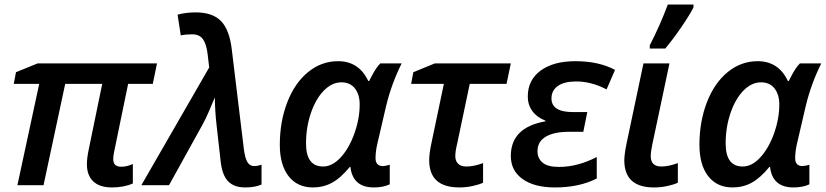

<svg xmlns="http://www.w3.org/2000/svg" viewBox="-20 -821 3661 851"><path d="M517.1 -82Q543.5 -82 568.8 -94.2V-7.8Q528.8 9.8 476.1 9.8Q421.4 9.8 393.3 -17.1Q365.2 -43.9 365.2 -92.8Q365.2 -120.6 373 -157.2L433.1 -449.2H269L172.9 0H57.1L153.8 -449.2H41L50.8 -501L147 -540H675.8L657.2 -449.2H547.9L486.8 -152.8Q481.9 -132.3 481.9 -115.2Q481.9 -82 517.1 -82Z M907.2 -522 900.4 -580.1Q895 -625.5 879.6 -647.2Q864.3 -668.9 831.1 -668.9Q802.7 -668.9 781.2 -664.1L767.1 -755.9Q802.7 -766.1 847.2 -766.1Q922.4 -766.1 959.7 -727.5Q997.1 -689 1007.3 -602.1L1061 -159.2Q1066.4 -118.7 1076.9 -101.8Q1087.4 -85 1106.4 -85Q1121.6 -85 1139.2 -90.8V-2.9Q1109.4 9.8 1066.4 9.8Q1017.6 9.8 991.2 -17.3Q964.8 -44.4 958 -106Q946.3 -210.9 939.7 -268.3Q933.1 -325.7 932.1 -389.2Q919.4 -359.9 906.7 -329.1Q894 -298.3 877.4 -268.1L729 0H606.4Z M1478.5 -549.8Q1570.8 -549.8 1612.3 -461.9H1616.2L1626 -481Q1646.5 -521 1665.5 -540H1760.3Q1714.8 -448.7 1691.4 -351.1L1652.3 -183.1Q1644.5 -149.9 1644.5 -119.1Q1644.5 -102.5 1652.8 -93.8Q1661.1 -85 1675.3 -85Q1689 -85 1707.5 -90.8V-3.9Q1677.2 9.8 1637.2 9.8Q1543.5 9.8 1533.2 -81.1H1530.3Q1489.3 -31.2 1450.9 -10.7Q1412.6 9.8 1367.2 9.8Q1297.9 9.8 1259 -40.3Q1220.2 -90.3 1220.2 -179.2Q1220.2 -282.2 1253.4 -367.9Q1286.6 -453.6 1345.7 -501.7Q1404.8 -549.8 1478.5 -549.8ZM1412.1 -83Q1453.1 -83 1490.5 -123.8Q1527.8 -164.6 1551 -230Q1574.2 -295.4 1574.2 -357.9Q1574.2 -402.3 1553 -429.2Q1531.7 -456.1 1493.2 -456.1Q1451.2 -456.1 1415.3 -419.4Q1379.4 -382.8 1357.9 -319.8Q1336.4 -256.8 1336.4 -185.1Q1336.4 -83 1412.1 -83Z M2047.4 -83Q2080.6 -83 2121.1 -98.1V-11.2Q2104 -2.9 2075 3.4Q2045.9 9.8 2016.1 9.8Q1882.3 9.8 1882.3 -110.8Q1882.3 -140.6 1892.1 -186L1947.3 -449.2H1802.2L1812 -501L1907.2 -540H2244.1L2225.1 -449.2H2062L2006.3 -184.1Q1998 -150.9 1998 -128.9Q1998 -107.9 2010.3 -95.5Q2022.5 -83 2047.4 -83Z M2565.4 -236.8H2501.5Q2435.5 -236.8 2398.9 -215.1Q2362.3 -193.4 2362.3 -150.9Q2362.3 -119.1 2385 -100.1Q2407.7 -81.1 2458 -81.1Q2539.6 -81.1 2625 -125V-29.8Q2547.4 9.8 2439.5 9.8Q2348.6 9.8 2296.4 -27.3Q2244.1 -64.5 2244.1 -129.9Q2244.1 -256.3 2397.5 -283.2V-286.1Q2359.4 -301.3 2339.4 -328.9Q2319.3 -356.4 2319.3 -393.1Q2319.3 -466.3 2376.2 -508.1Q2433.1 -549.8 2530.3 -549.8Q2633.8 -549.8 2706.1 -511.2L2668.5 -424.8Q2600.6 -460 2534.2 -460Q2480.5 -460 2452.4 -439.9Q2424.3 -419.9 2424.3 -384.8Q2424.3 -324.2 2520 -324.2H2583Z M2911.1 -83Q2942.9 -83 2984.4 -98.1V-11.2Q2967.3 -2.9 2938.2 3.4Q2909.2 9.8 2878.4 9.8Q2747.1 9.8 2747.1 -110.8Q2747.1 -135.7 2757.3 -186L2832 -540H2947.3L2871.1 -180.2Q2864.3 -147 2864.3 -128.9Q2864.3 -83 2911.1 -83ZM2859.9 -620.1Q2905.8 -709 2939.9 -800.8H3053.7V-788.1Q3036.6 -754.4 3000.2 -701.2Q2963.9 -647.9 2928.7 -606H2859.9Z M3338.4 -549.8Q3430.7 -549.8 3472.2 -461.9H3476.1L3485.8 -481Q3506.3 -521 3525.4 -540H3620.1Q3574.7 -448.7 3551.3 -351.1L3512.2 -183.1Q3504.4 -149.9 3504.4 -119.1Q3504.4 -102.5 3512.7 -93.8Q3521 -85 3535.2 -85Q3548.8 -85 3567.4 -90.8V-3.9Q3537.1 9.8 3497.1 9.8Q3403.3 9.8 3393.1 -81.1H3390.1Q3349.1 -31.2 3310.8 -10.7Q3272.5 9.8 3227.1 9.8Q3157.7 9.8 3118.9 -40.3Q3080.1 -90.3 3080.1 -179.2Q3080.1 -282.2 3113.3 -367.9Q3146.5 -453.6 3205.6 -501.7Q3264.6 -549.8 3338.4 -549.8ZM3272 -83Q3313 -83 3350.3 -123.8Q3387.7 -164.6 3410.9 -230Q3434.1 -295.4 3434.1 -357.9Q3434.1 -402.3 3412.8 -429.2Q3391.6 -456.1 3353 -456.1Q3311 -456.1 3275.1 -419.4Q3239.3 -382.8 3217.8 -319.8Q3196.3 -256.8 3196.3 -185.1Q3196.3 -83 3272 -83Z"/></svg>

Font: Open Sans Semibold
Style: Italic
Weight: 600
Italic angle: -12°
Foundry: Ascender Corporation
Version: Version 1.10